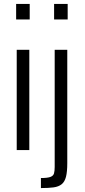

<svg xmlns="http://www.w3.org/2000/svg" viewBox="-20 -763 434 976"><path d="M62 -664V-743H131V-664ZM65 0V-510H129V0ZM255 -664V-743H324V-664ZM188 193V142Q221 142 236 136.5Q251 131 254.5 118.5Q258 106 258 86V-510H322V66Q322 110 315.5 135.5Q309 161 293.5 173.5Q278 186 252.5 189.5Q227 193 188 193Z"/></svg>

Font: Saira Condensed
Style: Regular
Weight: 400
Width: 3
Designer: Hector Gatti with collaboration of the Omnibus-Type team
Foundry: Omnibus-Type
Version: Version 1.101